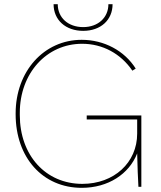

<svg xmlns="http://www.w3.org/2000/svg" viewBox="-20 -896 771 921"><path d="M237 -876C237 -800 295 -748 379 -748C463 -748 520 -800 520 -876H500C500 -812 451 -766 379 -766C307 -766 257 -811 257 -876ZM372 5C499 5 599 -61 638 -160C639 -100 642 -37 644 0H658V-342H396V-323H638V-255C638 -116 527 -14 375 -14C199 -14 75 -151 75 -344V-355C75 -544 203 -686 374 -686C472 -686 559 -639 615 -557L631 -567C577 -653 479 -705 372 -705C191 -705 55 -554 55 -352V-348C55 -140 185 5 372 5Z"/></svg>

Font: Fixel Display Thin
Style: Regular
Weight: 100
Designer: AlfaBravo + MacPaw
Foundry: Kyrylo Tkachov, Marchela Mozhyna, Serhii Makarenko, Maria Weinstein, Zakhar Kryvoshyya
Version: Version 1.211